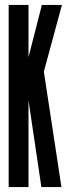

<svg xmlns="http://www.w3.org/2000/svg" viewBox="-20 -755 295 775"><path d="M15 -735V0H95V-350L147 0H228L157 -466L230 -735H149L95 -524V-735Z"/></svg>

Font: League Gothic Condensed
Style: Regular
Weight: 400
Width: 3
Designer: Tyler Finck
Foundry: The League of Moveable Type
Version: Version 1.001;PS 001.001;hotconv 1.0.56;makeotf.lib2.0.21325